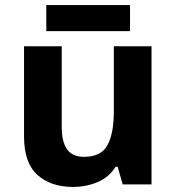

<svg xmlns="http://www.w3.org/2000/svg" viewBox="-20 -729 697 759"><path d="M579 -546V0H465L445 -70H437Q411 -28 365.5 -9Q320 10 269 10Q181 10 128 -37.5Q75 -85 75 -190V-546H224V-227Q224 -169 245 -139Q266 -109 312 -109Q380 -109 405 -155.5Q430 -202 430 -289V-546ZM494 -709V-606H163V-709Z"/></svg>

Font: Noto Sans Sinhala UI
Style: Bold
Weight: 700
Designer: Jelle Bosma - Monotype Design Team
Foundry: Monotype Imaging Inc.
Version: Version 2.006; ttfautohint (v1.8.4.7-5d5b)